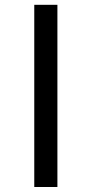

<svg xmlns="http://www.w3.org/2000/svg" viewBox="-20 -755 377 790"><path d="M216.2 -735.2V14.4H121V-735.2Z"/></svg>

Font: SUIT Variable
Style: Regular
Weight: 400
Designer: Sunn Youn; Korean Glyphs from Source Han Sans (Sandoll Communications; Soo-young Jang, Joo-yeon Kang)
Foundry: Sunn
Version: Version 1.150;FEAKit 1.0